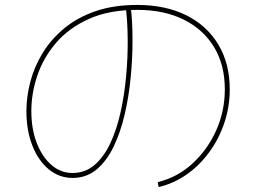

<svg xmlns="http://www.w3.org/2000/svg" viewBox="-20 -739 1040 778"><path d="M623 19 619 -1Q698 -20 759 -75.5Q820 -131 855.5 -209.5Q891 -288 891 -377Q891 -476 847.5 -548Q804 -620 724.5 -659.5Q645 -699 536 -699Q421 -699 339.5 -662Q258 -625 206.5 -564.5Q155 -504 131 -432Q107 -360 107 -289Q107 -216 129 -159.5Q151 -103 188.5 -70.5Q226 -38 274 -38Q325 -38 363 -70.5Q401 -103 427 -158.5Q453 -214 468.5 -284Q484 -354 491 -429.5Q498 -505 497.5 -577Q497 -649 490 -708L510 -710Q517 -650 517 -576Q517 -502 509.5 -424.5Q502 -347 485 -274.5Q468 -202 440 -144Q412 -86 371 -52Q330 -18 274 -18Q220 -18 177.5 -53Q135 -88 111 -149.5Q87 -211 87 -289Q87 -347 103 -408Q119 -469 153 -524.5Q187 -580 240 -624Q293 -668 366.5 -693.5Q440 -719 536 -719Q651 -719 735 -677Q819 -635 865 -558Q911 -481 911 -377Q911 -307 889.5 -242.5Q868 -178 829.5 -124.5Q791 -71 738.5 -33.5Q686 4 623 19Z"/></svg>

Font: Murecho Thin Thin
Style: Regular
Weight: 250
Version: Version 1.010